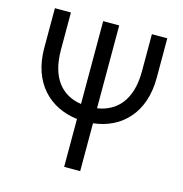

<svg xmlns="http://www.w3.org/2000/svg" viewBox="-104 -796 850 891"><g transform="rotate(15 321.0 -350.0)"><path d="M283 -230V0H360V-230C495 -245 591 -343 591 -509V-700H517V-521C517 -383 452 -316 360 -302V-700H283V-302C190 -316 128 -384 128 -521V-700H51V-509C51 -342 149 -246 283 -230Z"/></g></svg>

Font: Mint Spirit
Style: Regular
Weight: 400
Designer: HARENDAL Hirwen
Foundry: Arkandis Digital Foundry.
Version: Version 1.004;FFEdit